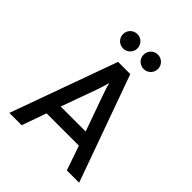

<svg xmlns="http://www.w3.org/2000/svg" viewBox="-247 -1049 1190 1190"><g transform="rotate(45 348.0 -453.5)"><path d="M545.9 0 490.2 -161.1H207L149.9 0H42L294.9 -700.2H401.9L653.8 0ZM373 -491.2Q367.2 -507.8 360.1 -529.8Q353 -551.8 349.1 -569.8Q344.2 -551.8 337.6 -530Q331.1 -508.3 325.2 -491.2L238.8 -252.9H458ZM257.8 -780.8Q244.6 -780.8 233.2 -785.6Q221.7 -790.5 213.1 -799.1Q204.6 -807.6 199.7 -819.1Q194.8 -830.6 194.8 -843.8Q194.8 -856.9 199.7 -868.4Q204.6 -879.9 213.1 -888.4Q221.7 -897 233.2 -901.9Q244.6 -906.7 257.8 -906.7Q271 -906.7 282.5 -901.9Q293.9 -897 302.5 -888.4Q311 -879.9 315.9 -868.4Q320.8 -856.9 320.8 -843.8Q320.8 -830.6 315.9 -819.1Q311 -807.6 302.5 -799.1Q293.9 -790.5 282.5 -785.6Q271 -780.8 257.8 -780.8ZM438 -780.8Q424.8 -780.8 413.3 -785.6Q401.9 -790.5 393.3 -799.1Q384.8 -807.6 379.9 -819.1Q375 -830.6 375 -843.8Q375 -856.9 379.9 -868.4Q384.8 -879.9 393.3 -888.4Q401.9 -897 413.3 -901.9Q424.8 -906.7 438 -906.7Q451.2 -906.7 462.6 -901.9Q474.1 -897 482.7 -888.4Q491.2 -879.9 496.1 -868.4Q501 -856.9 501 -843.8Q501 -830.6 496.1 -819.1Q491.2 -807.6 482.7 -799.1Q474.1 -790.5 462.6 -785.6Q451.2 -780.8 438 -780.8Z"/></g></svg>

Font: Overpass
Style: Regular
Weight: 400
Designer: Delve Withrington
Foundry: Delve Fonts
Version: Version 1.001